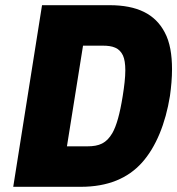

<svg xmlns="http://www.w3.org/2000/svg" viewBox="-20 -720 683 740"><path d="M31 0H291C396 0 473 -33 527 -93C581 -153 618 -244 635 -350C640 -386 643 -420 643 -453C643 -509 635 -558 615 -595C578 -666 509 -700 402 -700H142ZM238 -156 300 -544H376C414 -544 440 -536 454 -506C460 -493 463 -473 463 -449C463 -421 459 -388 453 -350C442 -281 429 -235 413 -207C390 -168 363 -156 316 -156Z"/></svg>

Font: Arthouse Owned Black
Style: Italic
Weight: 900
Italic angle: -10°
Designer: Jeremy Tribby
Foundry: Tribby Type
Version: Version 1.000;PS 001.000;hotconv 1.0.88;makeotf.lib2.5.64775